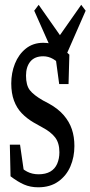

<svg xmlns="http://www.w3.org/2000/svg" viewBox="-20 -776 377 800"><path d="M139.2 4.4Q106.4 4.4 79.8 -7.3Q53.2 -19 23.9 -41.5L21 -173.3H63.5L84 -30.8H52.7V-94.2Q71.8 -71.8 93 -60.8Q114.3 -49.8 140.6 -49.8Q169.9 -49.8 189.5 -61Q209 -72.3 218.3 -93.8Q227.5 -115.2 227.5 -141.6Q227.5 -180.2 209.7 -203.4Q191.9 -226.6 155.8 -245.6L120.1 -265.6Q91.8 -282.2 70.8 -304Q49.8 -325.7 38.3 -356.7Q26.9 -387.7 26.9 -428.2Q26.9 -472.2 42.2 -510.7Q57.6 -549.3 87.6 -573.5Q117.7 -597.7 160.6 -597.7Q192.4 -597.7 218.8 -584.7Q245.1 -571.8 269 -548.3L265.6 -425.8H226.6L210 -548.3H239.3V-496.6Q220.7 -519 201.2 -530.3Q181.6 -541.5 160.2 -541.5Q124.5 -541.5 106.4 -519.5Q88.4 -497.6 88.4 -460.9Q88.4 -420.9 104.2 -400.4Q120.1 -379.9 159.2 -357.4L184.1 -344.2Q222.7 -322.8 245.8 -295.7Q269 -268.6 279.5 -237.3Q290 -206.1 290 -167.5Q290 -121.6 273.4 -82.8Q256.8 -43.9 222.9 -19.8Q189 4.4 139.2 4.4ZM141.1 -755.9 261.7 -584H197.8L318.4 -755.9L336.9 -731.4L259.3 -554.2H201.2L122.6 -731.4Z"/></svg>

Font: Scarab Serif
Style: Regular
Weight: 400
Designer: John Roberts
Foundry: Scarab
Version: 1.0